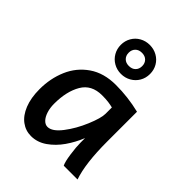

<svg xmlns="http://www.w3.org/2000/svg" viewBox="-226 -908 1037 1037"><g transform="rotate(45 292.5 -389.0)"><path d="M411.1 -152.8V-187Q390.6 -135.7 359.4 -90.8Q328.1 -45.9 286.4 -16.8Q244.6 12.2 196.8 12.2Q155.3 12.2 122.1 -12.5Q88.9 -37.1 69.6 -85.2Q50.3 -133.3 50.3 -200.2Q50.3 -281.7 80.3 -351.8Q110.4 -421.9 172.6 -464.8Q234.9 -507.8 326.2 -507.8Q418.5 -507.8 508.8 -485.8V-258.8Q508.8 -91.3 540.5 0H435.1Q425.3 -19 418.2 -69.1Q411.1 -119.1 411.1 -152.8ZM313 -415.5Q232.4 -415.5 197 -354.7Q161.6 -293.9 161.6 -200.2Q161.6 -167.5 170.2 -141.4Q178.7 -115.2 193.1 -100.6Q207.5 -85.9 224.6 -85.9Q260.3 -85.9 300.3 -138.2Q340.3 -190.4 368.4 -257.6Q396.5 -324.7 396.5 -357.9V-406.2Q380.4 -410.2 361.8 -412.8Q343.3 -415.5 313 -415.5ZM302.7 -730Q279.3 -730 265.4 -716.1Q251.5 -702.1 251.5 -679.7Q251.5 -657.2 265.4 -643.3Q279.3 -629.4 302.7 -629.4Q326.7 -629.4 340.6 -643.3Q354.5 -657.2 354.5 -679.7Q354.5 -702.1 340.6 -716.1Q326.7 -730 302.7 -730ZM302.7 -790Q334 -790 359.6 -775.6Q385.3 -761.2 399.9 -736.1Q414.6 -710.9 414.6 -679.7Q414.6 -648.4 399.9 -623.3Q385.3 -598.1 359.6 -583.5Q334 -568.8 302.7 -568.8Q272 -568.8 246.3 -583.5Q220.7 -598.1 206.1 -623.5Q191.4 -648.9 191.4 -679.7Q191.4 -710.4 206.1 -735.8Q220.7 -761.2 246.3 -775.6Q272 -790 302.7 -790Z"/></g></svg>

Font: Lesson One Medium
Style: Regular
Weight: 500
Designer: But Ko, Victor Gaultney, Annie Olsen, Julie Remington, Don Collingsworth, Eric Hays, Becca Hirsbrunner
Version: Version 1.100